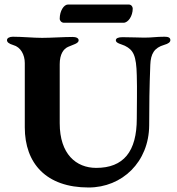

<svg xmlns="http://www.w3.org/2000/svg" viewBox="-20 -818 785 852"><path d="M264 -717H528C549 -717 569 -747 569 -780C569 -789 562 -798 551 -798H282C263 -798 245 -769 245 -735C245 -726 253 -717 264 -717ZM373 14C522 14 641 -99 642 -262C642 -350 643 -430 647 -531C649 -579 664 -606 709 -619C727 -624 736 -631 736 -640C736 -652 725 -655 710 -655C672 -655 657 -651 620 -651C589 -651 572 -653 524 -653C506 -653 494 -649 494 -639C494 -626 519 -622 534 -615C572 -596 585 -572 587 -483C589 -422 587 -344 587 -292C587 -145 528 -73 407 -73C318 -73 245 -134 245 -271V-533C245 -578 262 -601 282 -610C304 -620 329 -625 329 -639C329 -649 318 -654 302 -654C264 -654 205 -650 167 -650C128 -650 79 -655 37 -655C22 -655 11 -649 11 -640C11 -631 19 -624 39 -618C72 -609 90 -575 90 -538V-253C90 -93 185 14 373 14Z"/></svg>

Font: EB Garamond
Style: Bold
Weight: 700
Designer: Georg Duffner and Octavio Pardo
Foundry: Georg Duffner
Version: Version 1.000;PS 001.000;hotconv 1.0.88;makeotf.lib2.5.64775